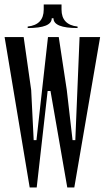

<svg xmlns="http://www.w3.org/2000/svg" viewBox="-26 -831 463 851"><path d="M-5.6 -666.7H78.9L112.2 -432.2L123.3 -210H135.6L136.7 0H105.6ZM135.6 -210 186.7 -666.7H212.2L136.7 0H105.6ZM200 -666.7H234.4L270 -432.2L295.6 -210H307.8L303.3 0H272.2L197.8 -427.8H170ZM307.8 -210 326.7 -666.7H417.8L303.3 0H272.2ZM200 -750H211.1Q211.1 -706.7 317.8 -706.7V-713.3Q246.7 -721.1 246.7 -788.9V-811.1H197.8ZM203.3 -750H214.4L216.7 -811.1H167.8V-788.9Q167.8 -721.1 96.7 -713.3V-706.7Q203.3 -706.7 203.3 -750Z"/></svg>

Font: Le Murmure
Style: Regular
Weight: 600
Width: 2
Designer: Jeremy Landes, Alexander Slobzheninov (Cyrillic)
Foundry: Velvetyne Type Foundry
Version: Version 1.0